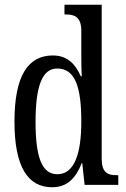

<svg xmlns="http://www.w3.org/2000/svg" viewBox="-20 -780 533 810"><path d="M200 10C264 10 300 -29 325 -92H327L337 0H479V-41H471C434 -41 409 -52 409 -111V-760H252V-719H258C293 -719 323 -710 323 -650V-563C323 -526 323 -489 325 -458H321C298 -510 264 -546 203 -546C98 -546 41 -460 41 -267C41 -75 98 10 200 10ZM222 -45C156 -45 130 -118 130 -266C130 -411 156 -491 221 -491C298 -491 323 -411 323 -267C323 -132 294 -45 222 -45Z"/></svg>

Font: Noto Serif Armenian ExtraCondensed
Style: Regular
Weight: 400
Width: 2
Designer: Monotype Design Team
Foundry: Monotype Imaging Inc.
Version: Version 2.008